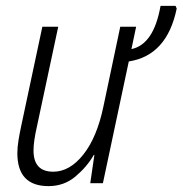

<svg xmlns="http://www.w3.org/2000/svg" viewBox="-20 -623 621 653"><path d="M145 10Q198 10 237 -23Q276 -56 299 -96H301L287 0H330L418 -414Q548 -434 581 -594L577 -603H526Q503 -472 427 -456L443 -532H389L332 -262Q310 -156 263.5 -97.5Q217 -39 161 -39Q94 -39 94 -111Q94 -128 97 -148Q100 -168 105 -190L178 -532H124L52 -194Q47 -171 43 -146.5Q39 -122 39 -102Q39 10 145 10Z"/></svg>

Font: Noto Sans Display SemiCondensed Light
Style: Italic
Weight: 300
Width: 4
Italic angle: -12°
Designer: Monotype Design Team
Foundry: Monotype Imaging Inc.
Version: Version 1.900